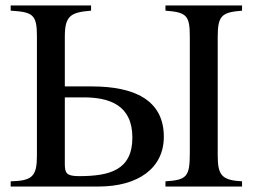

<svg xmlns="http://www.w3.org/2000/svg" viewBox="-20 -682 924 702"><path d="M865 0V-19C791 -23 776 -41 776 -114V-548C776 -626 792 -637 865 -643V-662H585V-643C662 -637 674 -626 674 -548V-122C674 -36 663 -24 585 -19V0ZM217 -366V-548C217 -625 239 -637 313 -643V-662H19V-643C100 -638 115 -629 115 -550V-113C115 -37 98 -21 19 -19V0H340C485 0 579 -67 579 -182C579 -317 470 -366 316 -366ZM217 -326H285C380 -326 464 -298 464 -179C464 -60 381 -38 269 -38C223 -38 217 -49 217 -83Z"/></svg>

Font: STIX Math
Style: Regular
Weight: 400
Designer: MicroPress Inc., with final additions and corrections provided by Coen Hoffman, Elsevier (retired)
Version: Version 1.1.0